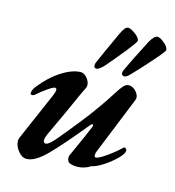

<svg xmlns="http://www.w3.org/2000/svg" viewBox="-104 -765 789 867"><g transform="rotate(15 290.5 -331.5)"><path d="M40 -55Q40 -63 43 -70L141 -296Q148 -314 148 -320Q148 -330 140 -330Q132 -330 107 -312.5Q82 -295 64 -279Q56 -271 48 -271Q40 -271 40 -278Q40 -294 56 -313Q97 -365 146.5 -396.5Q196 -428 235 -428Q250 -428 264 -411.5Q278 -395 278 -378Q278 -373 276 -367Q256 -327 221 -247L161 -118Q153 -100 153 -89Q153 -75 164 -75Q177 -75 204 -106Q231 -137 289 -210Q323 -252 357 -300.5Q391 -349 410 -380Q425 -404 436 -415.5Q447 -427 459 -427Q477 -427 492 -411.5Q507 -396 507 -380Q507 -377 505 -371L396 -101Q392 -92 392 -83Q392 -73 399 -73Q412 -73 448.5 -99Q485 -125 508 -148Q511 -151 512 -151Q516 -151 520 -147Q524 -143 524 -138Q524 -124 500 -100Q476 -76 444 -55Q412 -34 390 -30Q361 -11 327 -11Q306 -11 291 -18Q287 -19 283.5 -26Q280 -33 280 -41Q280 -49 282 -52L295 -81Q336 -171 349 -204Q350 -206 350 -209Q350 -214 346 -214Q342 -214 337 -208Q244 -94 190.5 -40Q137 14 98 14Q76 14 58 -9Q40 -32 40 -55ZM286 -471Q286 -482 288 -486Q308 -533 358 -641Q366 -658 373.5 -667.5Q381 -677 390 -677Q402 -677 424 -660.5Q446 -644 446 -631Q446 -624 403.5 -571Q361 -518 329 -482Q308 -461 297 -461Q293 -461 289.5 -464Q286 -467 286 -471ZM415 -471Q415 -479 418 -486Q445 -544 494 -639Q513 -672 528 -672Q540 -672 560.5 -655Q581 -638 581 -624Q581 -617 536.5 -566.5Q492 -516 458 -481Q439 -460 428 -460Q423 -460 419 -463.5Q415 -467 415 -471Z"/></g></svg>

Font: EB Garamond SemiBold
Style: Italic
Weight: 600
Italic angle: -17.2°
Designer: Georg Duffner and Octavio Pardo
Foundry: Georg Duffner
Version: Version 1.000